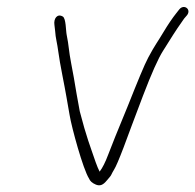

<svg xmlns="http://www.w3.org/2000/svg" viewBox="-20 -545 567 557"><path d="M137.9 -472.7C139.1 -464.5 139.8 -458.5 140 -454.7C141 -435.3 146 -420.1 149.3 -394C153.3 -361.7 167.8 -294.1 172.9 -263L181.8 -212C187.8 -175 221.1 -53.7 238.3 -27C241.1 -19.7 247.6 -13.9 257.8 -9.6C278.2 -1 287.5 -19.9 297.6 -30.5C303.4 -36.6 303.4 -41 310.7 -52.5C316 -60.8 325.3 -82.5 338.6 -117.4C351.6 -152.3 370 -202.2 394.8 -267.2C419.6 -332.1 439 -375.6 453 -397.5C479.7 -439.3 482.8 -446.6 514.1 -491L522.7 -501C535.8 -518 513.8 -534.3 500.3 -518L491.6 -507C479.6 -491.9 467 -473.2 453.7 -451C435.9 -421 430.4 -416 410.1 -378.1C398.7 -356.8 379.6 -309.9 350.8 -237.6C320.9 -165.2 301.9 -118.1 293.8 -96.2C285.6 -74.4 277.4 -58 269 -47C264.1 -58.2 262.6 -59.7 257.7 -74C241.1 -122.6 231.1 -146 211.4 -222L202.3 -272C196.7 -306.6 191.5 -335.8 186.8 -359.5C179.2 -397.9 179.9 -413.1 173.5 -443.5C170.8 -456 171.7 -491.4 162.2 -497C146.1 -506.6 135.1 -491 137.9 -472.7Z"/></svg>

Font: MewTooHand
Style: WideIta
Weight: 400
Designer: Mew Too, Robert Jablonski
Version: Version 0.77